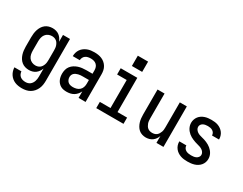

<svg xmlns="http://www.w3.org/2000/svg" viewBox="-100 -1324 2699 2135"><g transform="rotate(30 1250.0 -256.5)"><path d="M247 223Q224 223 201 219.5Q178 216 156.5 207Q135 198 117 183Q99 168 86.5 148.5Q74 129 67.5 107Q61 85 60 62H150Q151 79 158.5 95.5Q166 112 180 123Q194 134 211.5 138.5Q229 143 247 143Q262 143 277 139Q292 135 304.5 125.5Q317 116 325.5 103Q334 90 339 75.5Q344 61 346 45.5Q348 30 348 15V-88Q340 -67 327 -48.5Q314 -30 296.5 -17Q279 -4 257 2Q235 8 213 8Q188 8 164 1Q140 -6 120.5 -21.5Q101 -37 88 -58Q75 -79 67.5 -102.5Q60 -126 57 -150.5Q54 -175 54 -200V-320Q54 -345 57 -369.5Q60 -394 67.5 -417.5Q75 -441 88 -462Q101 -483 120.5 -498.5Q140 -514 164 -521Q188 -528 213 -528Q235 -528 257 -522Q279 -516 296.5 -503Q314 -490 327 -471.5Q340 -453 348 -432V-520H438V15Q438 42 434 68.5Q430 95 419 119.5Q408 144 390.5 164.5Q373 185 350 198.5Q327 212 300.5 217.5Q274 223 247 223ZM249 -72Q264 -72 279 -76Q294 -80 306.5 -89.5Q319 -99 327 -112Q335 -125 340 -139.5Q345 -154 346.5 -169.5Q348 -185 348 -200V-320Q348 -335 346.5 -350.5Q345 -366 340 -380.5Q335 -395 327 -408Q319 -421 306.5 -430.5Q294 -440 279 -444Q264 -448 249 -448Q226 -448 204 -438Q182 -428 168 -409Q154 -390 149 -366.5Q144 -343 144 -320V-200Q144 -177 149 -153.5Q154 -130 168 -111Q182 -92 204 -82Q226 -72 249 -72Z M697 8Q678 8 658 4.5Q638 1 621 -8.5Q604 -18 590.5 -33Q577 -48 569 -66Q561 -84 557.5 -103.5Q554 -123 554 -142Q554 -168 560.5 -193.5Q567 -219 583 -239.5Q599 -260 621 -274Q643 -288 667.5 -296Q692 -304 717.5 -307Q743 -310 769 -310H848V-355Q848 -375 841.5 -393.5Q835 -412 820.5 -425Q806 -438 787 -443Q768 -448 749 -448Q731 -448 713.5 -444.5Q696 -441 681.5 -431Q667 -421 658.5 -404.5Q650 -388 650 -370Q650 -370 650 -370Q650 -370 650 -370H560Q560 -370 560 -370.5Q560 -371 560 -371Q560 -394 566.5 -416.5Q573 -439 586 -458Q599 -477 618 -491Q637 -505 658.5 -513.5Q680 -522 702.5 -525Q725 -528 749 -528Q773 -528 797 -524.5Q821 -521 843.5 -511.5Q866 -502 884.5 -486Q903 -470 915.5 -449Q928 -428 933 -404Q938 -380 938 -355V0H848V-83Q838 -62 822.5 -44Q807 -26 787 -14Q767 -2 744 3Q721 8 697 8ZM733 -72Q755 -72 777 -78Q799 -84 816 -99Q833 -114 840.5 -136Q848 -158 848 -180V-230H769Q755 -230 741 -229Q727 -228 713.5 -224.5Q700 -221 687.5 -215.5Q675 -210 664.5 -200.5Q654 -191 649 -178Q644 -165 644 -151Q644 -134 650.5 -118Q657 -102 669.5 -91Q682 -80 699 -76Q716 -72 733 -72Z M1075 0V-80H1212V-440H1089V-520H1302V-80H1425V0ZM1184 -604V-736H1316V-604Z M1714 8Q1690 8 1666 0.5Q1642 -7 1624 -22.5Q1606 -38 1593.5 -59.5Q1581 -81 1574 -104Q1567 -127 1564.5 -151.5Q1562 -176 1562 -200V-520H1652V-200Q1652 -185 1653.5 -169.5Q1655 -154 1660 -140Q1665 -126 1673 -112.5Q1681 -99 1693 -89.5Q1705 -80 1720 -76Q1735 -72 1750 -72Q1765 -72 1780 -76Q1795 -80 1807 -89.5Q1819 -99 1827 -112.5Q1835 -126 1840 -140Q1845 -154 1846.5 -169.5Q1848 -185 1848 -200V-520H1938V0H1848V-88Q1840 -67 1827.5 -48.5Q1815 -30 1797 -17Q1779 -4 1757.5 2Q1736 8 1714 8Z M2249 8Q2226 8 2204 5.5Q2182 3 2160.5 -4.5Q2139 -12 2120.5 -24.5Q2102 -37 2088 -55Q2074 -73 2067 -94.5Q2060 -116 2060 -139Q2060 -139 2060 -140Q2060 -141 2060 -142H2150Q2150 -141 2150 -141Q2150 -141 2150 -140Q2150 -124 2159.5 -109Q2169 -94 2183.5 -86Q2198 -78 2215 -75Q2232 -72 2249 -72Q2265 -72 2281.5 -74Q2298 -76 2312.5 -83Q2327 -90 2337.5 -103.5Q2348 -117 2348 -133Q2348 -150 2338.5 -165Q2329 -180 2314.5 -189.5Q2300 -199 2284 -204.5Q2268 -210 2251.5 -214Q2235 -218 2219 -223.5Q2203 -229 2187.5 -235.5Q2172 -242 2157 -250.5Q2142 -259 2129 -270Q2116 -281 2105 -294Q2094 -307 2086 -322.5Q2078 -338 2074 -354.5Q2070 -371 2070 -388Q2070 -409 2077 -430Q2084 -451 2097 -468Q2110 -485 2128 -497Q2146 -509 2166.5 -516Q2187 -523 2208.5 -525.5Q2230 -528 2251 -528Q2273 -528 2294.5 -525.5Q2316 -523 2336.5 -515.5Q2357 -508 2375 -495Q2393 -482 2406 -464.5Q2419 -447 2425.5 -426Q2432 -405 2432 -384Q2432 -383 2432 -382Q2432 -381 2432 -380H2342Q2342 -381 2342 -381Q2342 -381 2342 -382Q2342 -398 2333.5 -412Q2325 -426 2311.5 -434Q2298 -442 2282.5 -445Q2267 -448 2251 -448Q2236 -448 2220.5 -445.5Q2205 -443 2191.5 -436Q2178 -429 2169 -416Q2160 -403 2160 -387Q2160 -370 2169.5 -355.5Q2179 -341 2193 -331Q2207 -321 2223 -315.5Q2239 -310 2255.5 -306Q2272 -302 2288.5 -297Q2305 -292 2320.5 -285Q2336 -278 2351 -269.5Q2366 -261 2379 -250Q2392 -239 2403 -226Q2414 -213 2422 -198Q2430 -183 2434 -166.5Q2438 -150 2438 -132Q2438 -110 2430.5 -89Q2423 -68 2409 -51Q2395 -34 2376 -22Q2357 -10 2336 -3.5Q2315 3 2293 5.5Q2271 8 2249 8Z"/></g></svg>

Font: Iosevka SS04 Medium
Style: Regular
Weight: 500
Monospace: yes
Designer: Belleve Invis
Foundry: Belleve Invis
Version: Version 19.0.0; ttfautohint (v1.8.4)